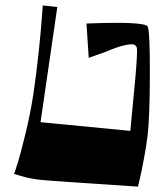

<svg xmlns="http://www.w3.org/2000/svg" viewBox="-20 -714 617 710"><path d="M32.2 -70.8Q37.6 -85.9 46.1 -113Q54.7 -140.1 74 -218.8Q93.3 -297.4 104 -370.1Q114.7 -442.9 123.3 -523.9Q131.8 -605 134.8 -649.4L138.2 -693.8L191.9 -688L129.9 -262.2L461.9 -230Q461.9 -230 480.5 -425.3Q489.3 -528.8 485.8 -538.1Q482.9 -546.4 474.6 -549.3Q466.3 -552.2 440.4 -546.6Q414.6 -541 372.1 -522.9L308.1 -500L299.8 -627Q513.7 -635.3 525.9 -616.2Q534.7 -598.6 534.2 -439.2Q533.7 -279.8 525.9 -213.9Q521.5 -176.8 512.7 -129.2Q503.9 -81.5 497.1 -52.7L490.2 -23.9Q162.6 -44.9 122.1 -49.8Q106.9 -51.8 94.2 -54.2Q81.5 -56.6 75.2 -58.3Q68.8 -60.1 54 -64.5Q39.1 -68.8 32.2 -70.8Z"/></svg>

Font: Some Time Later
Style: Regular
Weight: 400
Version: Version 003.300